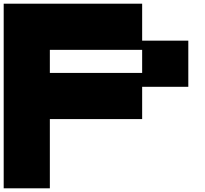

<svg xmlns="http://www.w3.org/2000/svg" viewBox="-20 -1020 1111 1040"><path d="M750 -625V-750H250V-625ZM0 0V-1000H750V-799.8H1000V-549.8H750V-375H250V0Z"/></svg>

Font: Minecraft five bold
Style: Regular
Weight: 400
Designer: AngelloENF2
Foundry: https://fontstruct.com
Version: Version 1.0